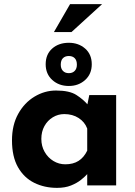

<svg xmlns="http://www.w3.org/2000/svg" viewBox="-20 -897 654 929"><path d="M256 12Q195 12 145.5 -12.5Q96 -37 67 -88Q38 -139 38 -218Q38 -292 68 -346Q98 -400 147 -429.5Q196 -459 251 -459Q316 -459 349.5 -437.5Q383 -416 405 -390L399 -373L412 -437H542V0H402V-95L413 -65Q411 -65 401 -53.5Q391 -42 371.5 -26.5Q352 -11 323.5 0.5Q295 12 256 12ZM296 -102Q334 -102 360 -118.5Q386 -135 402 -168V-275Q390 -307 360.5 -326Q331 -345 291 -345Q261 -345 235.5 -329.5Q210 -314 195 -287Q180 -260 180 -225Q180 -190 196 -162Q212 -134 238.5 -118Q265 -102 296 -102ZM201 -586Q201 -634 232.5 -662Q264 -690 313 -690Q360 -690 392 -662Q424 -634 424 -586Q424 -539 392 -510Q360 -481 313 -481Q265 -481 233 -510Q201 -539 201 -586ZM274 -584Q274 -565 284.5 -554Q295 -543 313 -543Q331 -543 341.5 -554Q352 -565 352 -584Q352 -605 341.5 -615.5Q331 -626 313 -626Q295 -626 284.5 -615.5Q274 -605 274 -584ZM474 -877 326 -742H241L319 -877Z"/></svg>

Font: Reem Kufi Fun
Style: Bold
Weight: 700
Designer: Khaled Hosny
Version: Version 1.005